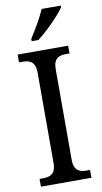

<svg xmlns="http://www.w3.org/2000/svg" viewBox="-101 -977 544 1022"><g transform="rotate(-10 170.5 -465.5)"><path d="M120 -784V-771H156C208 -810 282 -886 305 -921V-931H202C183 -886 148 -827 120 -784ZM34 0H307V-42H292C252 -42 220 -52 220 -113V-601C220 -663 251 -672 292 -672H307V-714H34V-672H50C89 -672 122 -663 122 -601V-113C122 -51 89 -42 50 -42H34Z"/></g></svg>

Font: Noto Serif Georgian SemiCondensed
Style: Regular
Weight: 400
Width: 4
Designer: Monotype Design Team, Akaki Razmadze
Foundry: Google LLC
Version: Version 2.003